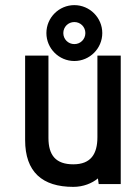

<svg xmlns="http://www.w3.org/2000/svg" viewBox="-20 -718 528 749"><path d="M451 0V-501H360V-183C360 -118 335 -77 266 -77C198 -77 169 -112 169 -180V-501H78V-172C78 -47 145 11 266 11C305 11 339 -3 362 -22L365 0ZM313 -589C313 -565 294 -546 270 -546C246 -546 227 -565 227 -589C227 -613 246 -632 270 -632C294 -632 313 -613 313 -589ZM270 -480C330 -480 379 -529 379 -589C379 -649 330 -698 270 -698C210 -698 161 -649 161 -589C161 -529 210 -480 270 -480Z"/></svg>

Font: Advent Pro
Style: SemiBold
Weight: 600
Designer: Andreas Kalpakidis
Foundry: Andreas Kalpakidis
Version: Version 2.002 2008